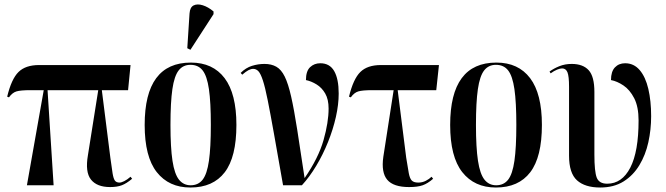

<svg xmlns="http://www.w3.org/2000/svg" viewBox="-20 -826 2968 856"><path d="M100 0 175 -424H116Q72 -424 53.5 -418.5Q35 -413 20 -392L12 -395Q31 -474 62.5 -505Q94 -536 154 -536H562L551 -424H434L472 -123Q478 -77 482 -53Q486 -29 492.5 -20.5Q499 -12 513 -12Q521 -12 534 -18.5Q547 -25 562 -38L569 -29Q544 -8 523 0Q502 8 471 8Q412 8 385.5 -25.5Q359 -59 372 -134L418 -424H192L219 0Z M829 10Q733 10 679 -58.5Q625 -127 625 -269Q625 -547 831 -547Q929 -547 981.5 -477.5Q1034 -408 1034 -269Q1034 -126 982 -58Q930 10 829 10ZM830 0Q864 0 883.5 -25Q903 -50 911.5 -109Q920 -168 920 -269Q920 -370 911.5 -428.5Q903 -487 883.5 -512Q864 -537 829 -537Q796 -537 776.5 -512Q757 -487 748.5 -428.5Q740 -370 740 -269Q740 -168 749 -109Q758 -50 778 -25Q798 0 830 0ZM829 -604 815 -611 825 -766Q827 -794 843.5 -802Q860 -810 884 -802.5Q908 -795 932 -775V-763Z M1242 0Q1218 -137 1201.5 -229.5Q1185 -322 1173.5 -379.5Q1162 -437 1152 -467.5Q1142 -498 1132 -508.5Q1122 -519 1109 -519Q1099 -519 1087.5 -513Q1076 -507 1060 -493L1053 -501Q1076 -524 1103.5 -532.5Q1131 -541 1159 -541Q1190 -541 1212 -528.5Q1234 -516 1249.5 -484.5Q1265 -453 1278 -395.5Q1291 -338 1305 -248.5Q1319 -159 1338 -32Q1400 -122 1422.5 -201.5Q1445 -281 1445 -342Q1445 -383 1430 -409Q1415 -435 1391.5 -449.5Q1368 -464 1344 -469Q1344 -509 1362.5 -526.5Q1381 -544 1408 -544Q1450 -544 1470 -509Q1490 -474 1490 -409Q1490 -360 1477.5 -304.5Q1465 -249 1442.5 -193Q1420 -137 1390 -87Q1360 -37 1326 0Z M1804 8Q1734 8 1706.5 -24.5Q1679 -57 1689 -127L1735 -424H1640Q1596 -424 1577.5 -418.5Q1559 -413 1544 -392L1536 -395Q1555 -474 1586.5 -505Q1618 -536 1678 -536H1937L1925 -424H1753L1791 -123Q1798 -78 1802.5 -54Q1807 -30 1816 -21Q1825 -12 1845 -12Q1863 -12 1878.5 -20Q1894 -28 1904 -38L1911 -29Q1887 -8 1864.5 0Q1842 8 1804 8Z M2191 10Q2095 10 2041 -58.5Q1987 -127 1987 -269Q1987 -547 2193 -547Q2291 -547 2343.5 -477.5Q2396 -408 2396 -269Q2396 -126 2344 -58Q2292 10 2191 10ZM2192 0Q2226 0 2245.5 -25Q2265 -50 2273.5 -109Q2282 -168 2282 -269Q2282 -370 2273.5 -428.5Q2265 -487 2245.5 -512Q2226 -537 2191 -537Q2158 -537 2138.5 -512Q2119 -487 2110.5 -428.5Q2102 -370 2102 -269Q2102 -168 2111 -109Q2120 -50 2140 -25Q2160 0 2192 0Z M2656 10Q2588 10 2552.5 -22Q2517 -54 2517 -132V-439Q2517 -486 2510 -503.5Q2503 -521 2486 -521Q2477 -521 2463.5 -515.5Q2450 -510 2435 -499L2430 -507Q2449 -521 2474 -531Q2499 -541 2529 -541Q2579 -541 2604.5 -513Q2630 -485 2630 -416V-137Q2630 -61 2640.5 -34Q2651 -7 2687 -7Q2753 -7 2790 -78.5Q2827 -150 2827 -289Q2827 -350 2807.5 -388Q2788 -426 2759.5 -445Q2731 -464 2704 -469Q2704 -507 2721.5 -525.5Q2739 -544 2767 -544Q2806 -544 2832 -513.5Q2858 -483 2870.5 -429.5Q2883 -376 2883 -308Q2883 -248 2870.5 -191.5Q2858 -135 2830.5 -89.5Q2803 -44 2760 -17Q2717 10 2656 10Z"/></svg>

Font: Noto Serif Display ExtraCondensed SemiBold
Style: Regular
Weight: 600
Width: 2
Designer: Monotype Design Team
Foundry: Monotype Imaging Inc.
Version: Version 2.009